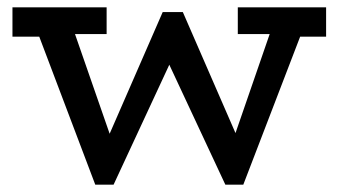

<svg xmlns="http://www.w3.org/2000/svg" viewBox="-20 -491 924 524"><path d="M14 -391V-471H271V-398H126L122 -391ZM240 13 75 -423H176L306 -49L283 13ZM272 13 240 -36 424 -458H452L467 -368L290 13ZM595 13 417 -368 442 -458H479L657 -49L637 13ZM627 13 591 -36 726 -427H813L644 13ZM629 -398V-471H870V-391H762L758 -398Z"/></svg>

Font: BioRhyme
Style: Regular
Weight: 400
Designer: Aoife Mooney
Foundry: Aoife Mooney Type
Version: Version 1.600;gftools[0.9.33]